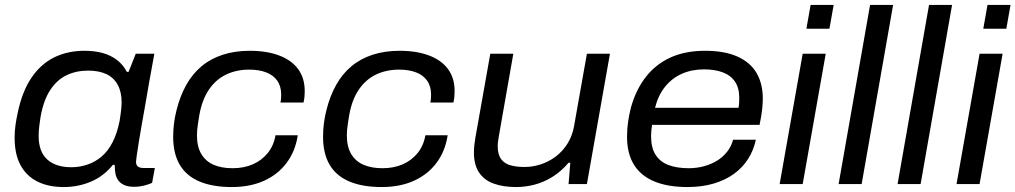

<svg xmlns="http://www.w3.org/2000/svg" viewBox="-20 -743 4099 775"><path d="M237 12Q175 12 130.5 -10.5Q86 -33 62.5 -77Q39 -121 39 -187Q39 -213 42.5 -238Q46 -263 52 -290Q70 -375 107.5 -430Q145 -485 199 -511.5Q253 -538 321 -538Q362 -538 394.5 -529Q427 -520 452 -501Q477 -482 492 -453H499L528 -526H603L581 -405Q574 -363 566.5 -320.5Q559 -278 552 -239Q545 -200 540 -168Q535 -136 532 -115.5Q529 -95 529 -90Q529 -78 536 -71.5Q543 -65 558 -65H605L594 -5Q584 0 564 5.5Q544 11 520 11Q490 11 471.5 -1.5Q453 -14 447 -37Q445 -46 444 -56Q443 -66 443 -77L436 -78Q399 -32 347.5 -10Q296 12 237 12ZM268 -68Q301 -68 332.5 -78.5Q364 -89 390 -111Q416 -133 434.5 -169Q453 -205 463 -256Q466 -274 467.5 -287Q469 -300 470 -310Q471 -320 471 -329Q471 -372 455 -401Q439 -430 409 -444Q379 -458 336 -458Q288 -458 249 -439.5Q210 -421 183 -380Q156 -339 144 -273Q141 -252 139 -238Q137 -224 136.5 -213.5Q136 -203 136 -194Q136 -131 170.5 -99.5Q205 -68 268 -68Z M916 12Q838 12 785 -10.5Q732 -33 705.5 -78Q679 -123 679 -191Q679 -219 682.5 -246Q686 -273 693 -300Q707 -356 732 -400.5Q757 -445 793.5 -475.5Q830 -506 879 -522Q928 -538 988 -538Q1057 -538 1107 -519Q1157 -500 1183.5 -464Q1210 -428 1210 -375Q1210 -364 1209 -352.5Q1208 -341 1205 -329H1112Q1114 -338 1114.5 -346Q1115 -354 1115 -361Q1115 -395 1099 -417.5Q1083 -440 1054 -451Q1025 -462 986 -462Q935 -462 893.5 -442.5Q852 -423 823.5 -381.5Q795 -340 784 -275Q781 -257 779 -243Q777 -229 776 -218.5Q775 -208 775 -197Q775 -151 792.5 -121.5Q810 -92 842 -78Q874 -64 919 -64Q964 -64 1000 -79.5Q1036 -95 1060.5 -125Q1085 -155 1092 -197H1182Q1172 -132 1136.5 -85Q1101 -38 1045 -13Q989 12 916 12Z M1521 12Q1443 12 1390 -10.5Q1337 -33 1310.5 -78Q1284 -123 1284 -191Q1284 -219 1287.5 -246Q1291 -273 1298 -300Q1312 -356 1337 -400.5Q1362 -445 1398.5 -475.5Q1435 -506 1484 -522Q1533 -538 1593 -538Q1662 -538 1712 -519Q1762 -500 1788.5 -464Q1815 -428 1815 -375Q1815 -364 1814 -352.5Q1813 -341 1810 -329H1717Q1719 -338 1719.5 -346Q1720 -354 1720 -361Q1720 -395 1704 -417.5Q1688 -440 1659 -451Q1630 -462 1591 -462Q1540 -462 1498.5 -442.5Q1457 -423 1428.5 -381.5Q1400 -340 1389 -275Q1386 -257 1384 -243Q1382 -229 1381 -218.5Q1380 -208 1380 -197Q1380 -151 1397.5 -121.5Q1415 -92 1447 -78Q1479 -64 1524 -64Q1569 -64 1605 -79.5Q1641 -95 1665.5 -125Q1690 -155 1697 -197H1787Q1777 -132 1741.5 -85Q1706 -38 1650 -13Q1594 12 1521 12Z M2064 12Q2011 12 1972.5 -2Q1934 -16 1913.5 -47Q1893 -78 1893 -127Q1893 -141 1894.5 -156Q1896 -171 1899 -188L1959 -526H2052L1994 -196Q1992 -184 1990.5 -173.5Q1989 -163 1989 -153Q1989 -119 2003 -100.5Q2017 -82 2041.5 -75.5Q2066 -69 2097 -69Q2130 -69 2162.5 -79.5Q2195 -90 2223 -111Q2251 -132 2270.5 -163Q2290 -194 2297 -233L2349 -526H2442L2349 0H2275L2282 -86H2275Q2244 -50 2209 -28.5Q2174 -7 2137 2.5Q2100 12 2064 12Z M2755 12Q2676 12 2621.5 -10.5Q2567 -33 2539 -78Q2511 -123 2511 -191Q2511 -223 2515.5 -253Q2520 -283 2527 -310Q2547 -381 2586.5 -432Q2626 -483 2685.5 -510.5Q2745 -538 2826 -538Q2905 -538 2957 -514.5Q3009 -491 3034 -448Q3059 -405 3059 -345Q3059 -327 3056.5 -302.5Q3054 -278 3046 -239H2612Q2610 -226 2609 -215Q2608 -204 2608 -194Q2608 -147 2626 -118.5Q2644 -90 2678 -77Q2712 -64 2760 -64Q2792 -64 2821.5 -72Q2851 -80 2874.5 -94.5Q2898 -109 2915 -130.5Q2932 -152 2939 -179H3031Q3022 -137 3000 -102Q2978 -67 2943 -41.5Q2908 -16 2860.5 -2Q2813 12 2755 12ZM2624 -308H2961Q2963 -319 2963.5 -329Q2964 -339 2964 -348Q2964 -389 2946 -414.5Q2928 -440 2896 -451.5Q2864 -463 2822 -463Q2773 -463 2733 -445.5Q2693 -428 2665 -393.5Q2637 -359 2624 -308Z M3235 -627 3252 -723H3345L3328 -627ZM3127 0 3220 -526H3313L3220 0Z M3365 0 3492 -723H3585L3458 0Z M3603 0 3730 -723H3823L3696 0Z M3949 -627 3966 -723H4059L4042 -627ZM3841 0 3934 -526H4027L3934 0Z"/></svg>

Font: Archivo SemiExpanded
Style: Italic
Weight: 400
Width: 6
Italic angle: -10°
Designer: Hector Gatti
Foundry: Omnibus-Type
Version: Version 2.001